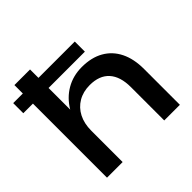

<svg xmlns="http://www.w3.org/2000/svg" viewBox="-202 -950 1129 1129"><g transform="rotate(-45 362.5 -385.0)"><path d="M-11 -700H501V-616H-11ZM69 -770H199V0H69ZM424 -565Q504 -565 560 -533Q616 -501 645.5 -441.5Q675 -382 675 -298V0H545V-277Q545 -365 503.5 -411Q462 -457 382 -457Q327 -457 285.5 -432.5Q244 -408 221.5 -364Q199 -320 199 -261L153 -286Q162 -374 199 -436Q236 -498 294 -531.5Q352 -565 424 -565Z"/></g></svg>

Font: Bounded
Style: Regular
Weight: 400
Designer: Vlad Churkin
Version: Version 1.0